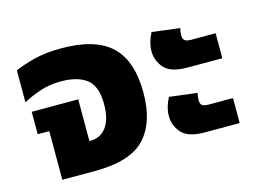

<svg xmlns="http://www.w3.org/2000/svg" viewBox="-77 -666 1078 801"><g transform="rotate(-15 461.5 -265.5)"><path d="M102 0V-210H52V-307H253V-127H258Q302 -127 327 -161.5Q352 -196 352 -259Q352 -339 312.5 -368.5Q273 -398 204 -398Q151 -398 109.5 -383.5Q68 -369 37 -352V-490Q71 -505 121 -518Q171 -531 239 -531Q386 -531 454.5 -466.5Q523 -402 523 -263Q523 -135 459.5 -67.5Q396 0 243 0Z M727 -317Q656 -317 628 -348.5Q600 -380 600 -422Q600 -458 621 -499L741 -484Q737 -469 737 -452Q737 -438 745 -431.5Q753 -425 773 -425H878V-317ZM727 -37Q656 -37 628 -68.5Q600 -100 600 -142Q600 -178 621 -219L741 -204Q737 -189 737 -172Q737 -158 745 -151.5Q753 -145 773 -145H878V-37Z"/></g></svg>

Font: Noto Sans Thai UI ExtBd
Style: Regular
Weight: 800
Designer: Monotype Design Team
Foundry: Monotype Imaging Inc.
Version: Version 2.000